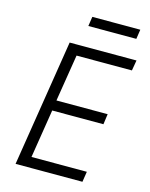

<svg xmlns="http://www.w3.org/2000/svg" viewBox="-128 -951 805 1032"><g transform="rotate(15 275.0 -435.0)"><path d="M61 0 173 -705H545L535 -647H227L185 -386H470L462 -328H177L134 -58H442L433 0ZM247 -817 255 -870H522L514 -817Z"/></g></svg>

Font: Nunito Sans 7pt Condensed Light
Style: Italic
Weight: 300
Width: 3
Italic angle: -9°
Designer: Vernon Adams
Foundry: Vernon Adams
Version: Version 3.101;gftools[0.9.27]